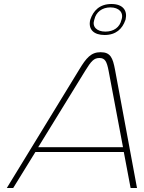

<svg xmlns="http://www.w3.org/2000/svg" viewBox="-20 -940 719 960"><path d="M376 -592 14 0H46L157 -180H599L633 0H665L555 -592C544 -650 533 -679 483 -679C435 -679 411 -650 376 -592ZM171 -204 406 -586C436 -635 450 -650 477 -650C505 -650 514 -633 523 -586L595 -204ZM431 -840C420 -792 450 -765 503 -765C560 -765 592 -796 607 -840L608 -843C618 -887 595 -920 537 -920C477 -920 446 -885 432 -843ZM451 -840 452 -843C460 -879 490 -903 532 -903C575 -903 599 -877 588 -843L587 -840C579 -804 549 -782 507 -782C464 -782 440 -806 451 -840Z"/></svg>

Font: LT Wave Thin
Style: Italic
Weight: 100
Designer: Daniel Lyons
Version: Version 2.5 (Glyphs App)